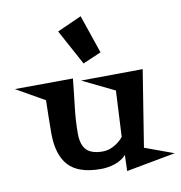

<svg xmlns="http://www.w3.org/2000/svg" viewBox="-182 -898 968 1029"><g transform="rotate(-10 302.0 -383.0)"><path d="M694.3 -2.9 426.8 46.9 429.7 -41Q418.9 -27.3 402.3 -17.1Q385.7 -6.8 366.7 -0.5Q347.7 5.9 328.1 8.8Q308.6 11.7 291 11.7Q168.9 11.7 115.2 -46.9Q61.5 -105.5 61.5 -223.6Q61.5 -269.5 62.5 -313.5Q63.5 -357.4 64.5 -402.3Q26.4 -424.8 -12.7 -446.3Q-51.8 -467.8 -89.8 -490.2L226.6 -492.2Q219.7 -421.9 210.4 -344.2Q201.2 -266.6 201.2 -197.3Q201.2 -135.7 228.5 -107.4Q255.9 -79.1 317.4 -79.1Q348.6 -79.1 379.9 -96.7Q411.1 -114.3 429.7 -138.7L442.4 -388.7L267.6 -473.6L603.5 -476.6L537.1 -60.5ZM396.5 -604.5 296.9 -561.5 192.4 -753.9 325.2 -813.5Z"/></g></svg>

Font: Fontdiner Swanky
Style: Regular
Weight: 400
Designer: Font Diner, Inc
Foundry: Font Diner, Inc
Version: Version 1.001